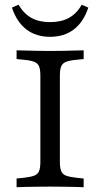

<svg xmlns="http://www.w3.org/2000/svg" viewBox="-20 -781 418 801"><path d="M180.6 -2.4Q157.3 -2.4 132.7 -2Q108.1 -1.6 86.3 -1.2Q64.5 -0.8 49.2 0V-36.3L80.6 -39.5Q108.1 -42.7 123 -48.4Q137.9 -54 143.1 -67.7Q148.4 -81.5 148.4 -105.6V-465.3Q148.4 -490.3 143.1 -503.6Q137.9 -516.9 123 -523Q108.1 -529 80.6 -531.5L49.2 -534.7V-571Q64.5 -571 86.3 -570.2Q108.1 -569.4 132.7 -569Q157.3 -568.5 180.6 -568.5H189.5H197.6Q221.8 -568.5 246.4 -569Q271 -569.4 292.3 -570.2Q313.7 -571 329 -571V-534.7L298.4 -531.5Q270.2 -529 255.2 -523Q240.3 -516.9 235.1 -503.6Q229.8 -490.3 229.8 -465.3V-105.6Q229.8 -81.5 235.1 -67.7Q240.3 -54 255.2 -48.4Q270.2 -42.7 298.4 -39.5L329 -36.3V0Q313.7 -0.8 292.3 -1.2Q271 -1.6 246.4 -2Q221.8 -2.4 197.6 -2.4H189.5ZM188.7 -627.4Q130.6 -627.4 90.3 -658.1Q50 -688.7 29.8 -749.2L57.3 -761.3Q79.8 -723.4 111.7 -706Q143.5 -688.7 188.7 -688.7Q234.7 -688.7 266.9 -706Q299.2 -723.4 321 -761.3L348.4 -749.2Q328.2 -688.7 287.9 -658.1Q247.6 -627.4 188.7 -627.4Z"/></svg>

Font: Playfair 9pt
Style: Regular
Weight: 400
Designer: Claus Eggers Sørensen
Foundry: Claus Eggers Sørensen
Version: Version 2.203